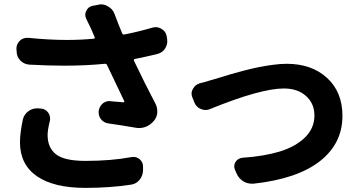

<svg xmlns="http://www.w3.org/2000/svg" viewBox="-20 -826 1673 896"><path d="M86.9 -269.5Q92.8 -293 113.3 -307.6Q130.9 -320.3 152.3 -320.3Q155.3 -320.3 158.2 -320.3L171.9 -319.3Q193.4 -317.4 206.1 -298.8Q213.9 -286.1 213.9 -271.5Q213.9 -265.6 211.9 -258.8Q202.1 -217.8 202.1 -196.3Q202.1 -136.7 241.2 -106Q280.3 -75.2 378.9 -75.2Q499 -75.2 592.8 -92.8Q597.7 -93.8 602.5 -93.8Q618.2 -93.8 631.8 -83Q648.4 -68.4 647.5 -46.9V-30.3Q646.5 -4.9 630.4 14.2Q614.3 33.2 588.9 36.1Q491.2 50.8 378.9 50.8Q230.5 50.8 151.9 -3.9Q73.2 -58.6 73.2 -162.1Q73.2 -205.1 86.9 -269.5ZM692.4 -697.3Q700.2 -699.2 707 -699.2Q720.7 -699.2 733.4 -691.4Q753.9 -679.7 757.8 -657.2L759.8 -645.5Q760.7 -639.6 760.7 -633.8Q760.7 -616.2 751 -600.6Q738.3 -580.1 714.8 -574.2Q663.1 -561.5 609.4 -550.8Q602.5 -548.8 605.5 -542Q656.2 -435.5 706.1 -340.8Q713.9 -325.2 713.9 -307.6Q713.9 -302.7 713.9 -297.9Q710.9 -275.4 695.3 -258.8Q667 -228.5 628.9 -228.5Q620.1 -228.5 609.4 -230.5Q548.8 -241.2 486.3 -250Q464.8 -252.9 451.2 -269.5Q440.4 -284.2 440.4 -301.8Q440.4 -304.7 440.4 -307.6Q443.4 -329.1 459 -342.8Q473.6 -354.5 491.2 -354.5Q494.1 -354.5 497.1 -353.5Q537.1 -349.6 555.7 -348.6Q558.6 -348.6 560.1 -350.6Q561.5 -352.5 559.6 -354.5Q480.5 -519.5 479.5 -522.5Q476.6 -529.3 468.8 -528.3Q380.9 -519.5 281.2 -519.5Q203.1 -519.5 116.2 -524.4Q91.8 -526.4 74.7 -543.9Q57.6 -561.5 57.6 -586.9L56.6 -598.6Q56.6 -621.1 73.2 -636.7Q87.9 -649.4 106.4 -649.4Q109.4 -649.4 112.3 -649.4Q207 -639.6 293.9 -639.6Q358.4 -639.6 418 -645.5Q420.9 -645.5 421.9 -647.9Q422.9 -650.4 421.9 -652.3Q413.1 -671.9 404.3 -693.4Q391.6 -720.7 382.8 -737.3Q377.9 -747.1 377.9 -757.8Q377.9 -766.6 382.8 -775.4Q391.6 -794.9 412.1 -798.8L438.5 -803.7Q445.3 -805.7 451.2 -805.7Q468.8 -805.7 484.4 -795.9Q505.9 -784.2 514.6 -760.7Q528.3 -723.6 549.8 -670.9Q552.7 -664.1 560.5 -665Q628.9 -678.7 692.4 -697.3Z M960.9 -317.4Q950.2 -312.5 939.5 -312.5Q928.7 -312.5 917 -317.4Q895.5 -326.2 886.7 -348.6L877.9 -371.1Q874 -379.9 874 -388.7Q874 -400.4 880.9 -412.1Q891.6 -431.6 913.1 -437.5Q941.4 -444.3 961.9 -451.2Q966.8 -452.1 1002 -462.9Q1037.1 -473.6 1058.1 -480Q1079.1 -486.3 1118.7 -496.6Q1158.2 -506.8 1187.5 -512.7Q1216.8 -518.6 1252.4 -523.4Q1288.1 -528.3 1317.4 -528.3Q1434.6 -528.3 1506.3 -462.4Q1578.1 -396.5 1578.1 -285.2Q1578.1 -156.2 1472.7 -73.7Q1367.2 8.8 1163.1 31.2Q1159.2 31.2 1155.3 31.2Q1133.8 31.2 1116.2 20.5Q1093.8 6.8 1084 -16.6L1076.2 -34.2Q1073.2 -42 1073.2 -49.8Q1073.2 -60.5 1079.1 -70.3Q1090.8 -87.9 1111.3 -89.8Q1212.9 -96.7 1286.1 -119.1Q1359.4 -141.6 1403.3 -184.6Q1447.3 -227.5 1447.3 -287.1Q1447.3 -342.8 1408.2 -377.9Q1369.1 -413.1 1304.7 -413.1Q1196.3 -413.1 960.9 -317.4Z"/></svg>

Font: Gen Jyuu Gothic P Bold
Style: Bold
Weight: 700
Designer: [Source Han Sans]
Ryoko NISHIZUKA  (kana & ideographs); Paul D. Hunt (Latin, Greek & Cyrillic); Wenlong ZHANG  (bopomofo
Version: Version 1.002.20150607